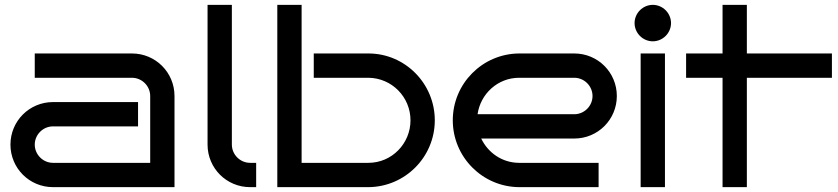

<svg xmlns="http://www.w3.org/2000/svg" viewBox="-20 -770 3450 790"><path d="M698 -375C698 -472 620 -550 523 -550H123V-450H523C564 -450 598 -416 598 -375V-100H198C157 -100 123 -134 123 -175C123 -216 157 -250 198 -250H548V-350H198C101 -350 23 -272 23 -175C23 -78 101 0 198 0H698Z M1034 -100H1009C968 -100 934 -134 934 -175V-750H834V-175C834 -78 912 0 1009 0H1034Z M1769 -275C1769 -426 1647 -550 1496 -550H1271V-450H1496C1592 -449 1669 -371 1669 -275C1669 -179 1592 -100 1496 -100H1221V-750H1121V0H1496C1647 -1 1769 -124 1769 -275Z M2518 -375C2518 -472 2440 -550 2343 -550H2116C1965 -549 1843 -426 1843 -275C1843 -124 1965 -1 2116 0H2443V-100H2116C2047 -100 1988 -141 1960 -200H2343C2440 -200 2518 -278 2518 -375ZM1945 -300C1957 -384 2028 -450 2116 -450H2343C2384 -450 2418 -416 2418 -375C2418 -334 2384 -300 2343 -300Z M2741 -675C2741 -716 2707 -750 2666 -750C2625 -750 2591 -716 2591 -675C2591 -634 2625 -600 2666 -600C2707 -600 2741 -634 2741 -675ZM2716 -550H2616V0H2716Z M3053 -450H3403V-550H3053V-750H2953V-550H2803V-450H2953V0H3053Z"/></svg>

Font: Bruno Ace
Style: Regular
Weight: 400
Designer: Astigmatic (AOETI)
Foundry: Astigmatic (AOETI)
Version: Version 1.000